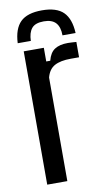

<svg xmlns="http://www.w3.org/2000/svg" viewBox="-87 -808 471 851"><g transform="rotate(-10 148.0 -382.5)"><path d="M165 -765Q231 -765 261.5 -734.5Q292 -704 295 -640H236Q236 -677.5 218.8 -696.5Q201.5 -715.5 165 -715.5Q126 -715.5 110.2 -696Q94.5 -676.5 93.5 -640H34.5Q37.5 -704.5 68.2 -734.8Q99 -765 165 -765ZM54.5 0V-600H145V-538.5H163Q172 -574 194 -588.2Q216 -602.5 253 -602.5Q262.5 -602.5 272.5 -601.8Q282.5 -601 291.5 -600.5V-531.5H254Q207.5 -531.5 181 -517Q154.5 -502.5 145 -466V0Z"/></g></svg>

Font: Big Shoulders Text Thin Medium
Style: Regular
Weight: 500
Version: Version 2.002